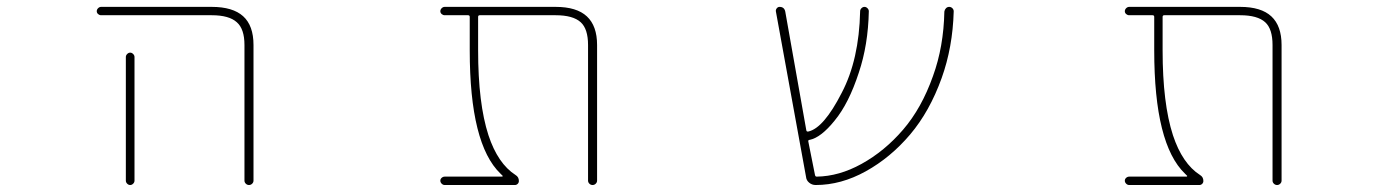

<svg xmlns="http://www.w3.org/2000/svg" viewBox="-20 -564 4040 561"><path d="M694.3 -36.1V-432.6Q694.3 -479.5 671.9 -499Q649.4 -519.5 598.6 -519.5H275.4Q270.5 -519.5 266.6 -522.9Q262.7 -526.4 262.7 -531.2Q262.7 -536.1 266.6 -540Q270.5 -543.9 275.4 -543.9H598.6Q660.2 -543.9 690.4 -516.6Q720.7 -489.3 720.7 -432.6V-36.1Q720.7 -31.2 716.8 -27.3Q712.9 -23.4 707.5 -23.4Q702.1 -23.4 698.2 -27.3Q694.3 -31.2 694.3 -36.1ZM347.7 -36.1V-397.5Q347.7 -402.3 351.6 -406.2Q355.5 -410.2 360.4 -410.2Q365.2 -410.2 369.1 -406.2Q373 -402.3 373 -397.5V-36.1Q373 -31.2 369.1 -27.3Q365.2 -23.4 360.4 -23.4Q355.5 -23.4 351.6 -27.3Q347.7 -31.2 347.7 -36.1Z M1698.2 -36.1V-432.6Q1698.2 -479.5 1676.8 -499Q1654.3 -519.5 1603.5 -519.5H1381.8Q1377 -519.5 1377 -514.6V-417Q1377 -261.7 1407.2 -168.9Q1434.6 -85.9 1486.3 -52.7Q1496.1 -46.9 1496.1 -35.2Q1496.1 -30.3 1492.7 -26.9Q1489.3 -23.4 1484.4 -23.4H1279.3Q1274.4 -23.4 1270.5 -27.3Q1266.6 -31.2 1266.6 -36.1Q1266.6 -41 1270.5 -44.4Q1274.4 -47.9 1279.3 -47.9H1447.3Q1448.2 -47.9 1448.7 -49.3Q1449.2 -50.8 1448.2 -50.8L1442.4 -56.6Q1397.5 -99.6 1375 -189.5Q1352.5 -279.3 1352.5 -417V-514.6Q1352.5 -519.5 1347.7 -519.5H1279.3Q1274.4 -519.5 1270.5 -522.9Q1266.6 -526.4 1266.6 -531.2Q1266.6 -536.1 1270.5 -540Q1274.4 -543.9 1279.3 -543.9H1603.5Q1665 -543.9 1694.8 -516.1Q1724.6 -488.3 1724.6 -432.6V-36.1Q1724.6 -31.2 1720.7 -27.3Q1716.8 -23.4 1711.4 -23.4Q1706.1 -23.4 1702.1 -27.3Q1698.2 -31.2 1698.2 -36.1Z M2363.3 -23.4Q2352.5 -23.4 2344.2 -30.3Q2335.9 -37.1 2335 -47.9L2247.1 -530.3Q2246.1 -535.2 2249.5 -539.6Q2252.9 -543.9 2257.8 -543.9Q2271.5 -543.9 2274.4 -530.3L2335.9 -183.6Q2336.9 -178.7 2340.8 -179.7H2341.8Q2386.7 -189.5 2439.5 -293Q2490.2 -389.6 2493.2 -531.2Q2493.2 -536.1 2497.1 -540Q2501 -543.9 2505.9 -543.9Q2510.7 -543.9 2514.6 -540Q2518.6 -536.1 2518.6 -531.2Q2516.6 -432.6 2489.3 -351.6Q2460 -261.7 2418.9 -211.9Q2378.9 -162.1 2345.7 -155.3H2344.7Q2340.8 -154.3 2341.8 -150.4L2361.3 -52.7Q2362.3 -47.9 2366.2 -47.9Q2431.6 -48.8 2497.1 -85Q2564.5 -122.1 2618.7 -185.1Q2672.9 -248 2706.1 -341.8Q2737.3 -427.7 2739.3 -530.3Q2740.2 -536.1 2744.1 -540Q2748 -543.9 2753.4 -543.9Q2758.8 -543.9 2762.7 -540Q2766.6 -536.1 2766.6 -531.2Q2766.6 -530.3 2766.6 -530.3Q2763.7 -425.8 2731.4 -335.9Q2696.3 -238.3 2639.2 -170.9Q2582 -103.5 2509.8 -63.5Q2437.5 -23.4 2363.3 -23.4Z M3698.2 -36.1V-432.6Q3698.2 -479.5 3676.8 -499Q3654.3 -519.5 3603.5 -519.5H3381.8Q3377 -519.5 3377 -514.6V-417Q3377 -261.7 3407.2 -168.9Q3434.6 -85.9 3486.3 -52.7Q3496.1 -46.9 3496.1 -35.2Q3496.1 -30.3 3492.7 -26.9Q3489.3 -23.4 3484.4 -23.4H3279.3Q3274.4 -23.4 3270.5 -27.3Q3266.6 -31.2 3266.6 -36.1Q3266.6 -41 3270.5 -44.4Q3274.4 -47.9 3279.3 -47.9H3447.3Q3448.2 -47.9 3448.7 -49.3Q3449.2 -50.8 3448.2 -50.8L3442.4 -56.6Q3397.5 -99.6 3375 -189.5Q3352.5 -279.3 3352.5 -417V-514.6Q3352.5 -519.5 3347.7 -519.5H3279.3Q3274.4 -519.5 3270.5 -522.9Q3266.6 -526.4 3266.6 -531.2Q3266.6 -536.1 3270.5 -540Q3274.4 -543.9 3279.3 -543.9H3603.5Q3665 -543.9 3694.8 -516.1Q3724.6 -488.3 3724.6 -432.6V-36.1Q3724.6 -31.2 3720.7 -27.3Q3716.8 -23.4 3711.4 -23.4Q3706.1 -23.4 3702.1 -27.3Q3698.2 -31.2 3698.2 -36.1Z"/></svg>

Font: Rounded Mgen+ 1m thin
Style: Regular
Weight: 100
Designer: [Source Han Sans]
Ryoko NISHIZUKA  (kana & ideographs); Paul D. Hunt (Latin, Greek & Cyrillic); Wenlong ZHANG  (bopomofo
Version: Version 1.059.20150602